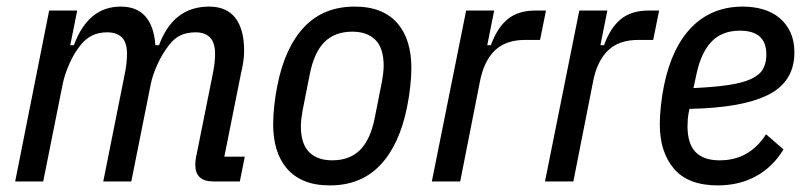

<svg xmlns="http://www.w3.org/2000/svg" viewBox="-20 -550 2445 582"><path d="M26 0 129 -518H214L193 -413H204Q247 -530 346 -530Q395 -530 421 -500Q447 -470 451 -413H462Q505 -530 614 -530Q667 -530 693.5 -495.5Q720 -461 720 -396Q720 -380 717.5 -363Q715 -346 710 -325L660 -75H722L707 0H627Q572 0 572 -50Q572 -65 576 -82L624 -321Q632 -359 632 -386Q632 -421 616.5 -436.5Q601 -452 573 -452Q547 -452 527.5 -443Q508 -434 492 -413Q472 -387 457.5 -355.5Q443 -324 437 -295L378 0H293L357 -320Q365 -357 365 -386Q365 -421 349.5 -436.5Q334 -452 305 -452Q280 -452 260.5 -443Q241 -434 224 -413Q204 -388 190 -356Q176 -324 170 -295L111 0Z M980 12Q935 12 902.5 -1.5Q870 -15 849 -40Q828 -65 818 -98.5Q808 -132 808 -173Q808 -199 811.5 -231Q815 -263 821 -292Q844 -407 902.5 -468.5Q961 -530 1055 -530Q1100 -530 1132.5 -516.5Q1165 -503 1186 -478Q1207 -453 1217 -419Q1227 -385 1227 -345Q1227 -319 1223.5 -287Q1220 -255 1214 -226Q1191 -111 1132.5 -49.5Q1074 12 980 12ZM987 -64Q1040 -64 1071.5 -95.5Q1103 -127 1116 -193L1138 -304Q1140 -316 1141.5 -328Q1143 -340 1143 -350Q1143 -404 1118 -429Q1093 -454 1048 -454Q995 -454 963.5 -422.5Q932 -391 919 -325L897 -214Q895 -202 893.5 -190Q892 -178 892 -168Q892 -114 917 -89Q942 -64 987 -64Z M1289 0 1393 -518H1478L1457 -413H1468Q1487 -466 1519 -492Q1551 -518 1602 -518H1635L1617 -429H1572Q1513 -429 1480 -397Q1447 -365 1435 -304L1375 0Z M1632 0 1736 -518H1821L1800 -413H1811Q1830 -466 1862 -492Q1894 -518 1945 -518H1978L1960 -429H1915Q1856 -429 1823 -397Q1790 -365 1778 -304L1718 0Z M2156 12Q2066 12 2023 -38.5Q1980 -89 1980 -173Q1980 -199 1983.5 -231Q1987 -263 1993 -292Q2017 -408 2078 -469Q2139 -530 2232 -530Q2265 -530 2293.5 -521.5Q2322 -513 2343 -495.5Q2364 -478 2376 -452Q2388 -426 2388 -391Q2388 -303 2309.5 -263Q2231 -223 2070 -220Q2066 -203 2065 -190.5Q2064 -178 2064 -168Q2064 -114 2088.5 -89Q2113 -64 2161 -64Q2208 -64 2243 -84.5Q2278 -105 2302 -143L2355 -97Q2322 -43 2271 -15.5Q2220 12 2156 12ZM2223 -457Q2169 -457 2137.5 -424.5Q2106 -392 2092 -329L2082 -283Q2147 -286 2189.5 -292.5Q2232 -299 2257.5 -311Q2283 -323 2293 -341Q2303 -359 2303 -385Q2303 -457 2223 -457Z"/></svg>

Font: IBM Plex Sans Condensed Text
Style: Italic
Weight: 450
Width: 3
Italic angle: -11°
Designer: Mike Abbink, Paul van der Laan, Pieter van Rosmalen
Foundry: Bold Monday
Version: Version 1.1